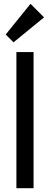

<svg xmlns="http://www.w3.org/2000/svg" viewBox="-20 -987 262 1007"><path d="M66 0V-714H156V0ZM51 -765 10 -806 140 -967 211 -896Z"/></svg>

Font: Outfit Thin
Style: Regular
Weight: 400
Version: Version 1.100;gftools[0.9.27]